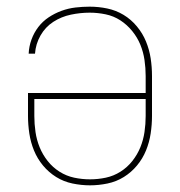

<svg xmlns="http://www.w3.org/2000/svg" viewBox="-20 -548 540 576"><path d="M250 8Q224 8 197.5 2.5Q171 -3 148.5 -17Q126 -31 109 -51.5Q92 -72 82 -96.5Q72 -121 68 -147.5Q64 -174 64 -200V-269H417V-320Q417 -344 413.5 -368Q410 -392 401 -414Q392 -436 376.5 -455Q361 -474 341 -487Q321 -500 297 -505Q273 -510 249 -510Q221 -510 192.5 -504Q164 -498 140 -482.5Q116 -467 101.5 -441.5Q87 -416 85 -387H66Q67 -409 74.5 -429.5Q82 -450 95 -467Q108 -484 126 -496Q144 -508 164.5 -515.5Q185 -523 206.5 -525.5Q228 -528 249 -528Q276 -528 302 -522.5Q328 -517 350.5 -503.5Q373 -490 390.5 -469Q408 -448 418 -423.5Q428 -399 432 -373Q436 -347 436 -320V-200Q436 -174 432 -147.5Q428 -121 418 -96.5Q408 -72 391 -51.5Q374 -31 351.5 -17Q329 -3 302.5 2.5Q276 8 250 8ZM250 -10Q274 -10 297.5 -15Q321 -20 341.5 -33Q362 -46 377 -65Q392 -84 401 -106Q410 -128 413.5 -152Q417 -176 417 -200V-251H83V-200Q83 -176 86.5 -152Q90 -128 99 -106Q108 -84 123 -65Q138 -46 158.5 -33Q179 -20 202.5 -15Q226 -10 250 -10Z"/></svg>

Font: Iosevka SS04 Thin
Style: Regular
Weight: 100
Monospace: yes
Designer: Belleve Invis
Foundry: Belleve Invis
Version: Version 19.0.0; ttfautohint (v1.8.4)